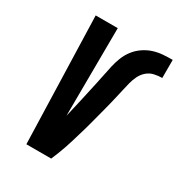

<svg xmlns="http://www.w3.org/2000/svg" viewBox="-174 -850 896 965"><g transform="rotate(30 273.5 -367.5)"><path d="M122 0 100 -735H228L225 -245Q225 -240 225 -235Q225 -230 225 -225Q231 -252 237.5 -279Q244 -306 250 -333.5Q256 -361 262 -388Q268 -415 274 -442.5Q280 -470 285.5 -497.5Q291 -525 297 -552Q303 -579 313.5 -606Q324 -633 342 -656.5Q360 -680 385 -697Q410 -714 437 -722.5Q464 -731 492 -733Q520 -735 547 -735V-630Q525 -630 502 -625Q479 -620 461 -604.5Q443 -589 432.5 -567.5Q422 -546 416.5 -524Q411 -502 406 -480Q401 -458 396 -436Q391 -414 385.5 -392Q380 -370 374.5 -348.5Q369 -327 363 -305Q357 -283 351.5 -261Q346 -239 339.5 -217Q333 -195 326.5 -173Q320 -151 313.5 -129.5Q307 -108 299.5 -86Q292 -64 283.5 -42.5Q275 -21 266 0Z"/></g></svg>

Font: Iosevka SS04 Extrabold
Style: Italic
Weight: 800
Italic angle: -9°
Monospace: yes
Designer: Belleve Invis
Foundry: Belleve Invis
Version: Version 19.0.0; ttfautohint (v1.8.4)